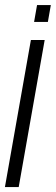

<svg xmlns="http://www.w3.org/2000/svg" viewBox="-33 -760 226 780"><path d="M-13 0 92.5 -597.5H148.5L43 0ZM117.5 -739.5H173.5L161.5 -671H105.5Z"/></svg>

Font: Anybody Condensed Light
Style: Italic
Weight: 300
Width: 3
Italic angle: -10°
Designer: Tyler Finck
Foundry: Etcetera Type Company
Version: Version 1.010; ttfautohint (v1.8.3) -l 8 -r 50 -G 200 -x 14 